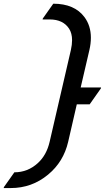

<svg xmlns="http://www.w3.org/2000/svg" viewBox="-22 -874 553 1012"><path d="M-2.4 117.2 -1.5 112.3 53.7 34.2Q124.5 34.2 177.7 -14.6Q223.6 -56.6 239.7 -127L351.6 -610.4Q357.9 -638.7 357.9 -662.1Q357.9 -698.2 342.3 -722.7Q310.5 -771.5 239.7 -771.5H202.6L203.6 -776.4L258.8 -854.5Q370.6 -854.5 423.3 -783.7Q457 -738.3 457 -675.3Q457 -644 449.2 -610.4L403.3 -413.1H510.7L509.8 -408.2L450.7 -324.2H382.8L337.4 -127Q313 -21 231.4 46.4Q146 117.2 34.7 117.2Z"/></svg>

Font: Nova Script
Style: Regular
Weight: 400
Italic angle: -13°
Version: Version 2.001